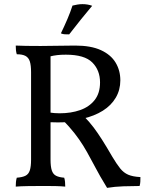

<svg xmlns="http://www.w3.org/2000/svg" viewBox="-20 -898 724 927"><path d="M497 9Q477 -24 464 -46.5Q451 -69 441 -88.5Q431 -108 418 -131Q399 -167 381 -196Q363 -225 339.5 -255Q316 -285 281 -321L307 -308Q281 -307 259 -307Q237 -307 217 -308V-355Q231 -353 243 -352Q255 -351 268 -351Q323 -351 367 -366.5Q411 -382 437 -415Q463 -448 463 -500Q463 -559 425.5 -596.5Q388 -634 298 -634Q275 -634 257 -632Q239 -630 219 -625L224 -636V-127Q224 -94 230 -75.5Q236 -57 250.5 -49.5Q265 -42 290 -40Q293 -31 294 -19.5Q295 -8 295 3Q274 1 251 0.5Q228 0 208.5 0Q189 0 176 0Q150 0 114.5 0.5Q79 1 56 3Q56 -8 57 -19Q58 -30 61 -40Q88 -42 103 -49.5Q118 -57 124 -75.5Q130 -94 130 -127V-549Q130 -583 124 -601.5Q118 -620 103 -628Q88 -636 61 -636Q58 -646 57 -656Q56 -666 56 -678Q71 -677 106 -676.5Q141 -676 176 -676Q217 -676 259 -677Q301 -678 343 -678Q419 -678 467 -656Q515 -634 538 -596Q561 -558 561 -510Q561 -464 539 -426.5Q517 -389 476.5 -363.5Q436 -338 380 -325L385 -337Q413 -308 432.5 -282Q452 -256 473 -223Q494 -190 523 -140Q544 -105 560.5 -84.5Q577 -64 599 -54.5Q621 -45 658 -43Q658 -31 657.5 -21Q657 -11 654 0Q617 0 575.5 1.5Q534 3 497 9ZM314 -732Q301 -732 292 -732.5Q283 -733 274 -737Q291 -772 305.5 -806Q320 -840 330 -871Q342 -874 354 -876Q366 -878 378 -878Q404 -878 425 -870Q398 -838 371.5 -805Q345 -772 314 -732Z"/></svg>

Font: Vollkorn
Style: Regular
Weight: 400
Designer: Friedrich Althausen
Foundry: Friedrich Althausen
Version: Version 5.001